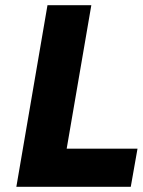

<svg xmlns="http://www.w3.org/2000/svg" viewBox="-20 -720 553 740"><path d="M163 -700 43 0H484L510 -147H237L332 -700Z"/></svg>

Font: Jost* 700 Bold Italic
Style: Bold Italic
Weight: 700
Italic angle: -10°
Version: Version 3.200; ttfautohint (v0.97) -l 8 -r 50 -G 200 -x 14 -